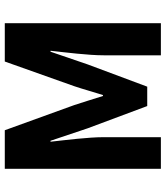

<svg xmlns="http://www.w3.org/2000/svg" viewBox="35 -727 692 802"><g transform="rotate(-90 381.0 -326.0)"><path d="M77 0H209V-239C209 -303 197 -398 190 -461H194L246 -306L339 -57H420L513 -306L566 -461H570C563 -398 551 -303 551 -239V0H685V-652H525L422 -362C409 -324 398 -282 385 -242H381C368 -282 356 -324 343 -362L238 -652H77Z"/></g></svg>

Font: Giro Sans Regular
Style: Bold
Weight: 700
Designer: Paul D. Hunt
Foundry: Adobe Systems Incorporated
Version: Version 1.000;PS 1.0;hotconv 1.0.88;makeotf.lib2.5.647800